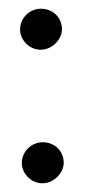

<svg xmlns="http://www.w3.org/2000/svg" viewBox="-20 -401 200 440"><path d="M126 -28C126 -5 104 19 77 19C51 19 30 -4 30 -27C30 -54 52 -75 78 -75C105 -75 126 -55 126 -28ZM122 -334C122 -311 100 -287 73 -287C47 -287 26 -310 26 -333C26 -360 48 -381 74 -381C101 -381 122 -361 122 -334Z"/></svg>

Font: Snowfall
Style: Rev
Weight: 400
Designer: Jasper
Foundry: Cannot Into Space Fonts
Version: Version 0.9